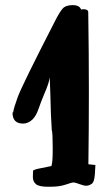

<svg xmlns="http://www.w3.org/2000/svg" viewBox="-20 -712 401 733"><path d="M30.3 -283.2Q32.2 -298.8 47.4 -340.8Q64.5 -387.2 191.4 -634.3Q206.5 -664.1 218.3 -678.2Q230 -692.4 257.1 -692.4Q284.2 -692.4 289.6 -675.3Q293 -676.8 298.8 -676.8Q316.9 -676.8 316.9 -665Q319.3 -509.8 319.3 -364.7Q319.3 -219.7 317.4 -85L344.2 -82L342.3 -47.9Q340.3 -16.6 329.6 -9.8Q318.8 -2.9 309.3 -2.9Q299.8 -2.9 283 -9.3Q266.1 -15.6 260.5 -15.6Q254.9 -15.6 231 -7.3Q207 1 170.9 1H163.6Q128.9 1 117.2 -9Q105.5 -19 105.5 -36.1V-37.1Q105.5 -54.7 106.2 -59.6Q106.9 -64.5 136.7 -70.1Q166.5 -75.7 176.3 -78.1Q181.2 -91.8 181.2 -136.7Q181.2 -140.6 181.2 -145Q181.2 -147.5 181.2 -149.9Q181.2 -206.1 177.7 -215.3L174.3 -277.3L172.4 -345.7Q171.4 -381.8 169.9 -418Q168.9 -398.9 148.9 -353Q136.7 -324.2 127.4 -297.1Q118.2 -270 104.5 -256.3Q87.9 -240.2 67.9 -240.2Q27.8 -240.2 27.8 -282.2Z"/></svg>

Font: Drukaatie burti
Style: Bold
Weight: 700
Version: Version 0.14